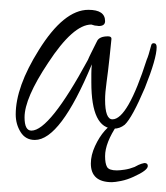

<svg xmlns="http://www.w3.org/2000/svg" viewBox="-20 -305 339 391"><path d="M51 -20Q32 -20 22 -36Q12 -52 12 -72Q12 -128 59 -203Q110 -285 160 -285Q194 -285 194 -262Q194 -252 181 -252Q180 -252 178 -252.5Q176 -253 173 -253L166 -255Q129 -255 78 -177Q30 -105 30 -66Q30 -39 44 -39Q81 -39 159 -183Q161 -188 166 -198Q171 -208 178 -222Q183 -231 200 -231Q207 -231 207 -226L203 -187Q200 -159 197 -137.5Q194 -116 194 -102Q194 -62 209 -62Q240 -62 279 -184Q282 -190 288 -213Q289 -217 293 -217Q299 -217 299 -209Q299 -186 275 -126Q249 -65 234 -51Q224 -43 212 -43Q166 -43 166 -137Q166 -145 166 -154.5Q166 -164 167 -174Q103 -20 51 -20ZM208 66Q165 66 165 28Q165 11 173.5 -7.5Q182 -26 193.5 -39Q205 -52 213 -52L219 -51Q194 -14 194 13Q194 28 198 35Q202 42 218 42Q224 42 234 40.5Q244 39 254 35Q263 30 268 28.5Q273 27 274 27Q281 27 281 33Q281 42 252 55Q239 61 226.5 63.5Q214 66 208 66Z"/></svg>

Font: Ole
Style: Regular
Weight: 400
Designer: Robert E. Leuschke
Foundry: Robert E. Leuschke
Version: Version 1.010; ttfautohint (v1.8.3)